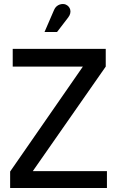

<svg xmlns="http://www.w3.org/2000/svg" viewBox="-20 -946 590 966"><path d="M518 0V-85H145L512 -611V-700H44V-611H397L31 -83V0ZM267 -785 323 -858C344 -885 334 -913 311 -923C295 -930 264 -925 252 -896L204 -785Z"/></svg>

Font: Advent Pro
Style: SemiBold
Weight: 600
Designer: Andreas Kalpakidis
Foundry: Andreas Kalpakidis
Version: Version 2.002 2008